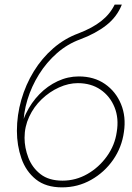

<svg xmlns="http://www.w3.org/2000/svg" viewBox="-20 -800 570 829"><path d="M316 -441Q373 -441 414 -413Q455 -385 474.5 -337Q494 -289 484 -230Q476 -173 441.5 -125Q407 -77 357 -48.5Q307 -20 250 -20Q191 -20 155 -48Q119 -76 102.5 -119Q86 -162 86 -205L53 -235Q53 -172 72.5 -116Q92 -60 135 -25.5Q178 9 248 9Q316 9 373.5 -23.5Q431 -56 468.5 -110Q506 -164 515 -230Q525 -296 502.5 -350.5Q480 -405 433 -437.5Q386 -470 320 -470ZM68 -213 86 -205Q86 -253 106 -296Q126 -339 160 -371.5Q194 -404 235 -422.5Q276 -441 316 -441L320 -470Q273 -470 229 -449.5Q185 -429 150 -393Q115 -357 92.5 -310.5Q70 -264 68 -213ZM53 -235 81 -206V-256Q81 -312 98.5 -369.5Q116 -427 148.5 -479Q181 -531 226 -570.5Q271 -610 326 -630Q393 -655 439 -691Q485 -727 506 -780H475Q455 -739 417 -709Q379 -679 319 -656Q259 -634 210 -591.5Q161 -549 126 -492Q91 -435 72 -369Q53 -303 53 -235Z"/></svg>

Font: Jost ExtraLight
Style: Italic
Weight: 250
Italic angle: -5°
Version: Version 3.710